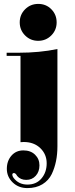

<svg xmlns="http://www.w3.org/2000/svg" viewBox="-20 -739 386 983"><path d="M274 10Q274 91 245 152Q229 185 197 204.5Q165 224 120 224Q75 224 45 195Q15 166 15 125.5Q15 85 38.5 58Q62 31 99.5 31Q137 31 159.5 53Q182 75 182 107.5Q182 140 163 161Q144 182 114.5 182Q85 182 68 162Q60 147 51.5 147Q43 147 43 156Q43 162 49 171Q75 206 120.5 206Q166 206 192.5 174.5Q219 143 219 97Q219 51 186.5 19.5Q154 -12 101 -12Q93 -12 85 -11V-453H14V-469H74Q183 -469 274 -488ZM175.5 -530Q136 -530 108.5 -557.5Q81 -585 81 -624.5Q81 -664 108.5 -691.5Q136 -719 176 -719Q216 -719 243 -691.5Q270 -664 270 -624.5Q270 -585 242.5 -557.5Q215 -530 175.5 -530Z"/></svg>

Font: Elsie Black
Style: Regular
Weight: 900
Designer: Alejandro Inler
Foundry: Alejandro Inler
Version: 1.002